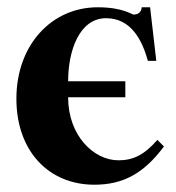

<svg xmlns="http://www.w3.org/2000/svg" viewBox="-20 -493 484 527"><path d="M412 -109C375 -67 345 -53 305 -53C238 -53 167 -120 167 -226H324V-270H167C167 -354 198 -443 271 -443C340 -443 370 -383 386 -326H409L392 -473H369C368 -458 357 -453 347 -453C341 -453 318 -473 248 -473C122 -473 25 -370 25 -222C25 -79 113 14 239 14C318 14 375 -17 430 -91Z"/></svg>

Font: XITS Math
Style: Bold
Weight: 700
Designer: MicroPress Inc., with final additions and corrections provided by Coen Hoffman, Elsevier (retired)
Version: Version 1.105